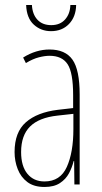

<svg xmlns="http://www.w3.org/2000/svg" viewBox="-20 -734 406 764"><path d="M177 -537Q240 -537 268.5 -496.5Q297 -456 297 -358V0H276L275 -93H273Q267 -68 254.5 -44.5Q242 -21 218.5 -5.5Q195 10 157 10Q115 10 89 -9.5Q63 -29 50.5 -61Q38 -93 38 -129Q38 -208 83 -247.5Q128 -287 210 -297L271 -304V-355Q271 -445 249 -478.5Q227 -512 177 -512Q159 -512 135 -506Q111 -500 83 -483L72 -505Q123 -537 177 -537ZM209 -274Q135 -266 99.5 -230.5Q64 -195 64 -129Q64 -73 89 -42.5Q114 -12 157 -12Q220 -12 246 -70Q272 -128 272 -220V-281ZM283 -714Q282 -667 254.5 -638.5Q227 -610 183 -610Q143 -610 114.5 -636Q86 -662 84 -714H107Q109 -677 129 -655.5Q149 -634 184 -634Q219 -634 239 -656.5Q259 -679 260 -714Z"/></svg>

Font: Noto Sans Gujarati UI ExtraCondensed Thin
Style: Regular
Weight: 100
Width: 2
Designer: Jelle Bosma - Monotype Design Team, Universal Thirst
Foundry: Monotype Imaging Inc.
Version: Version 2.106; ttfautohint (v1.8.4.7-5d5b)